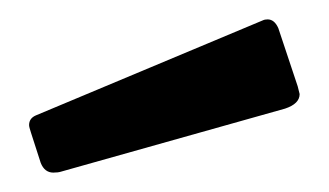

<svg xmlns="http://www.w3.org/2000/svg" viewBox="-20 -772 339 198"><path d="M287 -683 289 -675Q289 -665 274 -660L43 -595Q40 -594 35 -594Q26 -594 22 -604L12 -635Q10 -641 10 -643Q10 -650 17 -653L251 -751Q253 -752 256 -752Q263 -752 267 -743Z"/></svg>

Font: n
Style: Regular
Weight: 600
Designer: Pablo Impallari, Rodrigo Fuenzalida
Foundry: Impallari Type
Version: Version 1.002; ttfautohint (v1.5)